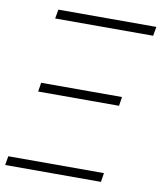

<svg xmlns="http://www.w3.org/2000/svg" viewBox="-137 -794 724 861"><g transform="rotate(10 225.0 -364.0)"><path d="M51.8 -686 59.1 -727.5H505.4L498 -686ZM-54.7 0 -47.9 -41H387.7L381.3 0ZM33.7 -350.1 40 -391.1H408.2L401.9 -350.1Z"/></g></svg>

Font: Inter Display Extra Light
Style: Italic
Weight: 200
Italic angle: -9.39999°
Designer: Rasmus Andersson
Foundry: rsms
Version: Version 4.000;git-4fc901f